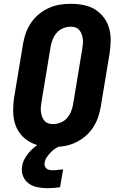

<svg xmlns="http://www.w3.org/2000/svg" viewBox="-20 -763 640 1007"><path d="M257 8Q223 8 191 1.5Q159 -5 132 -21Q105 -37 85.5 -62.5Q66 -88 57.5 -119Q49 -150 49 -183.5Q49 -217 54 -251L101 -534Q106 -563 116 -591Q126 -619 143.5 -644.5Q161 -670 185 -689.5Q209 -709 237 -721.5Q265 -734 294 -738.5Q323 -743 352 -743Q386 -743 418.5 -736.5Q451 -730 477.5 -714Q504 -698 523.5 -672.5Q543 -647 552 -616Q561 -585 560.5 -551.5Q560 -518 555 -484L508 -201Q503 -172 493 -144Q483 -116 465.5 -90.5Q448 -65 424 -45.5Q400 -26 372 -13.5Q344 -1 315 3.5Q286 8 257 8ZM257 -112Q277 -112 297.5 -120Q318 -128 332 -144.5Q346 -161 353.5 -180.5Q361 -200 364 -220L411 -504Q413 -517 414.5 -530.5Q416 -544 414.5 -557Q413 -570 409 -582Q405 -594 397 -604Q389 -614 377 -618.5Q365 -623 352 -623Q332 -623 311.5 -615Q291 -607 277 -590.5Q263 -574 255.5 -554.5Q248 -535 245 -515L198 -231Q196 -218 194.5 -204.5Q193 -191 194.5 -178Q196 -165 200 -153Q204 -141 212 -131Q220 -121 232 -116.5Q244 -112 257 -112ZM230 224Q203 224 177 219Q151 214 131 199.5Q111 185 101 161Q91 137 96 110Q98 92 106.5 75Q115 58 127 43Q139 28 153.5 15Q168 2 184 -8H307L306 0Q290 4 275 13Q260 22 248 34Q236 46 226 60.5Q216 75 214 91Q212 100 215 108Q218 116 224 121Q230 126 238 128Q246 130 255 130Q269 130 283 128Q297 126 311 125L295 219Q279 221 262.5 222.5Q246 224 230 224Z"/></svg>

Font: Iosevka Heavy Extended Oblique
Style: Regular
Weight: 900
Width: 7
Italic angle: -9°
Monospace: yes
Designer: Belleve Invis
Foundry: Belleve Invis
Version: Version 32.5.0; ttfautohint (v1.8.4)